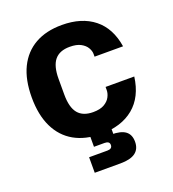

<svg xmlns="http://www.w3.org/2000/svg" viewBox="-131 -644 825 918"><g transform="rotate(-20 281.0 -185.0)"><path d="M287 10Q207 10 150.5 -22Q94 -54 64 -116Q34 -178 34 -267Q34 -357 64 -418.5Q94 -480 150.5 -512Q207 -544 287 -544Q388 -544 450.5 -494Q513 -444 528 -348H383V-362Q383 -377 373.5 -393.5Q364 -410 343 -421.5Q322 -433 287 -433Q235 -433 210 -402.5Q185 -372 185 -307V-227Q185 -162 210 -131.5Q235 -101 287 -101Q322 -101 343 -113Q364 -125 373.5 -143Q383 -161 383 -178V-194H529Q516 -94 453 -42Q390 10 287 10ZM194 174V95H287Q312 95 312 75Q312 56 287 56H233V-10H341V47L298 29H330Q380 29 403 46.5Q426 64 426 100Q426 137 401 155.5Q376 174 325 174Z"/></g></svg>

Font: Mozilla Headline ExtraLight
Style: Regular
Weight: 200
Designer: Studio DRAMA
Foundry: Studio DRAMA
Version: Version 1.000